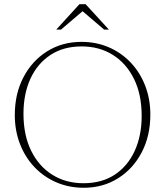

<svg xmlns="http://www.w3.org/2000/svg" viewBox="-20 -878 781 908"><path d="M365 -680Q435 -680 494.2 -654.5Q553.5 -629 597.8 -582.5Q642 -536 666.5 -473Q691 -410 691 -335.5Q691 -235.5 650.2 -157.5Q609.5 -79.5 538.2 -34.8Q467 10 376 10Q306.5 10 247 -15.5Q187.5 -41 143.2 -87.5Q99 -134 74.5 -197Q50 -260 50 -334.5Q50 -434.5 90.8 -512.5Q131.5 -590.5 202.8 -635.2Q274 -680 365 -680ZM374.5 -11.5Q462 -11.5 523.5 -52.5Q585 -93.5 617.5 -165.5Q650 -237.5 650 -329.5Q650 -431.5 613.5 -505.2Q577 -579 513 -618.8Q449 -658.5 366.5 -658.5Q279.5 -658.5 217.8 -617.5Q156 -576.5 123.5 -504.8Q91 -433 91 -340.5Q91 -238.5 127.5 -164.8Q164 -91 228 -51.2Q292 -11.5 374.5 -11.5ZM472.5 -738 370.5 -825 268.5 -738H246L355.5 -858H385L495 -738Z"/></svg>

Font: Newsreader 16pt ExtraLight
Style: Regular
Weight: 275
Designer: Hugues Gentile
Foundry: Production Type
Version: Version 1.003; ttfautohint (v1.8.3)